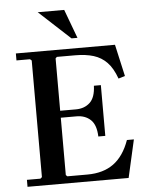

<svg xmlns="http://www.w3.org/2000/svg" viewBox="-58 -913 741 961"><g transform="rotate(-5 312.5 -433.0)"><path d="M41 0V-35H109L117 -42V-628L109 -635H41V-670H539L575 -510L542 -500Q523 -553 495 -582Q467 -611 428 -623Q389 -635 335 -635H244L237 -628V-320L192 -365H316Q359 -365 386.5 -390.5Q414 -416 416 -475H451V-220H416Q414 -279 386.5 -304.5Q359 -330 316 -330H192L237 -375V-42L244 -35H345Q425 -35 477 -73Q529 -111 557 -190H592L549 0ZM168 -866H301L355 -721H325Z"/></g></svg>

Font: Brygada 1918 SemiBold
Style: Regular
Weight: 600
Designer: Mateusz Machalski | Borys Kosmynka | Przemek Hoffer
Foundry: NIEPODLEGLA 2018
Version: Version 3.006